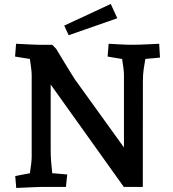

<svg xmlns="http://www.w3.org/2000/svg" viewBox="-20 -927 858 952"><path d="M60.5 5 55.5 -54.2 176.1 -77.2 123.1 -36.6Q125.1 -48.5 128.6 -70.4Q132.1 -92.2 134.6 -114.3Q137.1 -136.5 137.1 -149V-556.6Q137.1 -568.5 134.1 -592.1Q131.1 -615.7 127.6 -638.6Q124.2 -661.5 122.5 -670.5L175.5 -627L54.7 -646.5L59.7 -710Q77.5 -709 99.7 -708Q121.9 -707 141.9 -706Q161.9 -705 173.2 -705H239L258.4 -685Q275.1 -657.6 294.6 -625.1Q314.2 -592.5 330 -567.2Q345.9 -541.8 351.3 -533.5L622.9 -156.6L594.6 -147.5V-556.6Q594.6 -569.2 591.6 -592.7Q588.6 -616.2 584.8 -640.2Q581 -664.2 578.4 -675.7L633 -626.6L513.6 -646.5L518.6 -710Q534.6 -709 554.9 -708Q575.1 -707 594 -706Q612.8 -705 623.7 -705Q672.2 -705 705.9 -707Q739.6 -709 769.3 -710L773.3 -641.5L652.6 -630.3L707 -673.3Q705.6 -660.6 700.9 -636.2Q696.2 -611.8 692.3 -583.2Q688.5 -554.6 688.5 -526.6L688.1 0H594L203 -547.5L231.3 -556.6V-179Q231.3 -153.6 233.6 -124.7Q235.9 -95.8 238.7 -71.1Q241.5 -46.4 243.5 -31.1L190.9 -72.5L313.3 -61.9L306.9 0H181.2Q171.8 0 150.6 1Q129.5 2 105 3Q80.5 4 60.5 5ZM320.5 -752.4 298.4 -800 529.3 -907.4 561.5 -836.5Z"/></svg>

Font: Andada Pro
Style: Regular
Weight: 400
Designer: Carolina Giovagnoli
Foundry: Huerta Tipografica
Version: Version 3.003